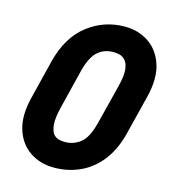

<svg xmlns="http://www.w3.org/2000/svg" viewBox="-110 -810 820 919"><g transform="rotate(15 300.0 -350.0)"><path d="M396 -720Q465 -720 516 -685Q567 -650 588 -584.5Q609 -519 586 -425L537 -229Q516 -145 472.5 -89.5Q429 -34 369.5 -7Q310 20 241 20Q173 20 121.5 -14.5Q70 -49 49 -115Q28 -181 51 -274L99 -468Q131 -594 212 -657Q293 -720 396 -720ZM375 -588Q328 -588 296.5 -559.5Q265 -531 247 -460L200 -270Q185 -209 188.5 -178Q192 -147 203 -133Q214 -121 227.5 -116.5Q241 -112 260 -112Q303 -112 337 -138.5Q371 -165 390 -240L438 -430Q454 -492 450 -523Q446 -554 432 -568Q420 -580 406.5 -584Q393 -588 375 -588Z"/></g></svg>

Font: Recursive Sn Lnr St XBd
Style: Italic
Weight: 800
Italic angle: -15°
Version: Version 1.079;hotconv 1.0.112;makeotfexe 2.5.65598; ttfautoh